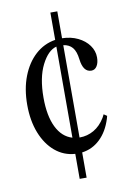

<svg xmlns="http://www.w3.org/2000/svg" viewBox="-89 -716 602 900"><g transform="rotate(-10 212.5 -266.0)"><path d="M216 129V10Q162 6.5 121 -28Q80 -62.5 57 -121Q34 -179.5 34 -255Q34 -330.5 57 -390Q80 -449.5 121 -486.8Q162 -524 216 -532.5V-662.5H249V-534.5Q291 -533.5 324 -517.5Q357 -501.5 376 -475.2Q395 -449 395 -418Q395 -392.5 385.2 -376.8Q375.5 -361 358.5 -361Q319.5 -361 312 -423Q307.5 -461.5 292 -479.8Q276.5 -498 249 -501.5V-62H251Q286.5 -62 317.8 -80Q349 -98 371 -134L379 -149.5L394 -139.5L390.5 -126.5Q372 -67.5 335.2 -32.5Q298.5 2.5 249 9V129ZM115 -275Q115 -188.5 141.2 -134.8Q167.5 -81 216 -67V-500.5Q175.5 -490 145.2 -430Q115 -370 115 -275Z"/></g></svg>

Font: Libre Caslon Condensed
Style: Bold
Weight: 700
Designer: Pablo Impallari, Rodrigo Fuenzalida, Katja Schimmel, Ertekin Erdin
Foundry: Pablo Impallari, Rodrigo Fuenzalida
Version: Version 2.000; ttfautohint (v1.8.4.7-5d5b);gftools[0.9.33]